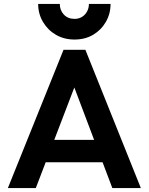

<svg xmlns="http://www.w3.org/2000/svg" viewBox="-20 -956 755 976"><path d="M20 0 303 -703H414L696 0H551L333 -577H383L162 0ZM170 -131V-245H548V-131ZM542 -936Q542 -886 518 -844.5Q494 -803 453 -779Q412 -755 359 -755Q306 -755 264.5 -779Q223 -803 198.5 -844.5Q174 -886 174 -936H284Q284 -904 304.5 -882Q325 -860 359 -860Q380 -860 396.5 -870Q413 -880 422.5 -897.5Q432 -915 432 -936Z"/></svg>

Font: Outfit Thin SemiBold
Style: Regular
Weight: 600
Version: Version 1.100;gftools[0.9.27]